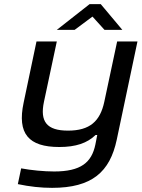

<svg xmlns="http://www.w3.org/2000/svg" viewBox="-20 -700 683 926"><path d="M543 -26 643 -500H545L483 -209C463 -115 413 -70 308 -70C205 -70 172 -114 192 -209L254 -500H156L94 -205C62 -55 118 9 266 9C346 9 401 -10 441 -49H449L440 -3C422 84 370 127 241 127C192 127 130 121 82 112L66 188C123 200 177 206 231 206C424 206 510 129 543 -26ZM254 -556H340L426 -620L484 -556H570L466 -680H412Z"/></svg>

Font: LT Wave
Style: Italic
Weight: 400
Designer: Daniel Lyons
Version: Version 2.5 (Glyphs App)